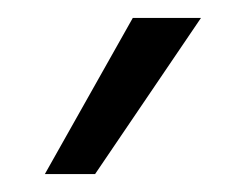

<svg xmlns="http://www.w3.org/2000/svg" viewBox="-20 -818 274 214"><path d="M30 -624 128 -798H204L86 -624Z"/></svg>

Font: Be Vietnam Light
Style: Regular
Weight: 300
Designer: Gabriel Lam
Foundry: TypeRant
Version: Version 4.000